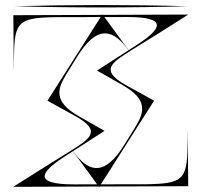

<svg xmlns="http://www.w3.org/2000/svg" viewBox="-20 -745 799 768"><path d="M384 -724.8C268.7 -724.8 153.5 -723.2 39 -720.1C268 -713.7 500 -713.7 729 -720.1C614.5 -723.3 499.2 -724.8 384 -724.8ZM732.9 -0.2C732.9 -0.2 732.9 -0.2 732.8 -0.2C732.8 -0.9 732.8 -1.6 732.8 -2.2C732.6 -59 731.3 -173.4 730.9 -230.2C730.8 -222.7 730.7 -215.3 730.6 -207.8C730.6 -207.5 730.6 -207.1 730.6 -206.7C730.6 -198.6 730.5 -190.8 730.4 -183.3C729.2 -39.9 722.3 -13.1 592 -8.7C590.8 -8.7 589.5 -8.6 588.2 -8.6C585.9 -8.5 583.7 -8.4 581.4 -8.4C580 -8.4 578.7 -8.4 577.3 -8.3C571.6 -8.2 566 -8.1 560.3 -7.9C555.2 -7.9 550 -8 544.8 -8C544.8 -8 544.8 -8 544.8 -8C463.9 -8 368.9 -7.5 275.5 -7.5C275.5 -7.5 275.5 -7.5 275.5 -7.5C110.9 -7.5 142.6 -56.3 234.5 -116.1C236 -117.1 237.4 -118 238.9 -119C298.9 -157.5 357.5 -195.2 398.2 -221.6C396.1 -222.8 394 -224 391.9 -225.2C359.9 -243.4 327.8 -261.6 295.8 -279.9C295.7 -279.9 295.6 -279.9 295.6 -280C189.2 -340.6 211.5 -392.5 246.4 -449.9C248.7 -453.7 251.1 -457.5 253.5 -461.5C265 -480 276.8 -498.8 288.4 -517.6C288.7 -518.1 289 -518.6 289.3 -519C366.1 -643 426.7 -627.4 481.8 -560C486.9 -553.3 492 -546.6 497.1 -539.9C503.1 -532 509.1 -524.1 515.1 -516.2C489.2 -551.5 463.4 -586.8 437.6 -622.2C436.9 -623 436.3 -623.8 435.7 -624.7C435.7 -624.8 435.6 -624.9 435.5 -625C420.7 -645.2 406 -665.3 391.2 -685.5C390.7 -686.3 390.2 -687 389.7 -687.7C389.2 -686.9 388.7 -686.2 388.2 -685.4C327.3 -590.7 233.6 -441.6 172.2 -345.7C171.5 -344.5 170.7 -343.4 170 -342.2C171.2 -341.5 172.4 -340.8 173.6 -340.1C209 -320.5 244.5 -300.9 279.9 -281.4C280 -281.3 280.1 -281.3 280.2 -281.2C390 -220.5 339.5 -190.4 261.9 -141.1C261.5 -140.9 261.1 -140.7 260.7 -140.4C182.8 -92 97.7 -39.3 46.2 -6C46.2 -6 33.3 2.3 33.3 2.3C38.4 2.3 43.5 2.3 48.6 2.3C262.4 2.1 517.1 -0.2 730.9 -0.2C731.5 -0.2 732.2 -0.2 732.9 0.8ZM33.3 -684.2C33.3 -684.2 33.4 -684.2 33.4 -684.2C33.4 -683.5 33.4 -682.8 33.4 -682.2C33.7 -625.4 34.9 -511 35.3 -454.2C35.4 -461.7 35.5 -469.1 35.6 -476.6C35.6 -476.9 35.6 -477.3 35.6 -477.7C35.7 -485.8 35.7 -493.6 35.8 -501.1C37 -644.5 43.9 -671.3 174.2 -675.7C175.4 -675.7 176.8 -675.8 178 -675.8C180.3 -675.9 182.5 -676 184.9 -676C186.2 -676 187.5 -676 188.9 -676.1C194.6 -676.2 200.2 -676.3 205.9 -676.5C211 -676.5 216.2 -676.4 221.4 -676.4C221.4 -676.4 221.4 -676.4 221.4 -676.4C302.3 -676.4 397.3 -676.9 490.7 -676.9C490.7 -676.9 490.7 -676.9 490.7 -676.9C655.3 -676.9 623.6 -628.2 531.7 -568.3C530.2 -567.3 528.8 -566.4 527.3 -565.4C467.3 -526.9 408.7 -489.2 368 -462.8C370.1 -461.6 372.2 -460.4 374.3 -459.2C406.3 -441 438.4 -422.8 470.5 -404.5C470.5 -404.5 470.6 -404.5 470.6 -404.4C577 -343.8 554.7 -291.9 519.8 -234.6C517.5 -230.7 515.1 -226.9 512.7 -222.9C501.2 -204.4 489.4 -185.6 477.8 -166.8C477.5 -166.3 477.2 -165.8 476.9 -165.4C400.1 -41.4 339.5 -57 284.4 -124.4C279.3 -131.1 274.2 -137.8 269.1 -144.5C263.1 -152.4 257.1 -160.3 251.1 -168.2C277 -132.9 302.8 -97.6 328.7 -62.2C329.3 -61.4 329.9 -60.6 330.5 -59.7C330.5 -59.6 330.6 -59.5 330.7 -59.4C345.5 -39.3 360.2 -19.1 375 1.1C375.5 1.9 376 2.6 376.6 3.3C377 2.5 377.5 1.8 378 1C438.9 -93.7 532.6 -242.8 594 -338.7C594.7 -339.9 595.5 -341 596.2 -342.2C595 -342.9 593.8 -343.6 592.6 -344.3C557.2 -363.9 521.7 -383.5 486.3 -403C486.2 -403.1 486.1 -403.1 486.1 -403.2C376.2 -463.9 426.7 -494 504.3 -543.3C504.7 -543.5 505.1 -543.7 505.5 -544C583.4 -592.4 668.5 -645.1 720 -678.4C720 -678.4 732.9 -686.7 732.9 -686.7C727.8 -686.7 722.7 -686.7 717.6 -686.7C503.8 -686.5 249.1 -684.2 35.3 -684.2C34.7 -684.2 34 -684.2 33.3 -684.2Z"/></svg>

Font: Stal Type
Style: Glyph
Weight: 400
Version: Version 1.0